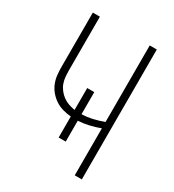

<svg xmlns="http://www.w3.org/2000/svg" viewBox="-178 -838 855 941"><g transform="rotate(30 250.0 -367.5)"><path d="M391 0V-266Q362 -255 331.5 -248Q301 -241 270 -239V-121H230V-240Q206 -242 183 -248.5Q160 -255 140.5 -268Q121 -281 105.5 -299.5Q90 -318 81.5 -340.5Q73 -363 71 -386.5Q69 -410 69 -434V-735H109V-434Q109 -415 110.5 -396.5Q112 -378 118 -361Q124 -344 135.5 -329Q147 -314 162 -303Q177 -292 194.5 -286Q212 -280 230 -277V-401H270V-276Q301 -277 331.5 -284Q362 -291 391 -302V-735H431V0Z"/></g></svg>

Font: Iosevka SS04 Extralight
Style: Regular
Weight: 200
Monospace: yes
Designer: Belleve Invis
Foundry: Belleve Invis
Version: Version 19.0.0; ttfautohint (v1.8.4)